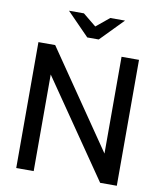

<svg xmlns="http://www.w3.org/2000/svg" viewBox="-96 -977 886 1053"><g transform="rotate(10 347.0 -450.0)"><path d="M66.9 0V-701.2H160.2L529.8 -162.1V-701.2H627V0H534.2L164.1 -538.1V0ZM514.2 -899.9 390.1 -772.9H326.2L202.1 -899.9H285.2L358.9 -839.8L432.1 -899.9Z"/></g></svg>

Font: LT Superior Med
Style: Regular
Weight: 500
Designer: Daniel Lyons
Foundry: LyonsType
Version: Version 1.000